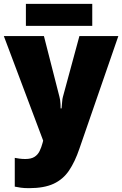

<svg xmlns="http://www.w3.org/2000/svg" viewBox="-21 -741 637 1001"><path d="M-1 -553H208L289 -236Q291 -229 292.5 -219Q294 -209 294.5 -198Q295 -187 295 -176H300Q302 -194 303 -210Q304 -226 307 -236L393 -553H596L393 34Q370 102 339 148Q308 194 258.5 217Q209 240 130 240Q105 240 87.5 237.5Q70 235 56 232V82Q66 84 80.5 86Q95 88 111 88Q141 88 158.5 77Q176 66 185.5 46.5Q195 27 201 4L204 -8ZM460 -721V-606H114V-721Z"/></svg>

Font: Noto Sans Display Black
Style: Regular
Weight: 900
Designer: Monotype Design Team
Foundry: Monotype Imaging Inc.
Version: Version 2.003